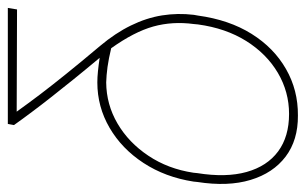

<svg xmlns="http://www.w3.org/2000/svg" viewBox="-168 -430 777 488"><g transform="rotate(90 221.0 -185.5)"><path d="M291.5 183.6H-3.4L0.5 160.2L260.3 161.1Q239.3 131.8 216.6 101.8Q193.8 71.8 164.3 35.2Q134.8 -1.5 93.3 -50.8Q60.5 -89.8 41.3 -129.2Q22 -168.5 15.6 -208.5Q9.3 -248.5 14.2 -289.1L16.1 -299.8Q26.9 -378.9 62.5 -435.8Q98.1 -492.7 151.9 -523.4Q205.6 -554.2 270 -553.7Q332.5 -554.2 374.5 -522.5Q416.5 -490.7 433.8 -433.3Q451.2 -376 439 -297.9L438 -288.1Q426.8 -216.3 390.6 -161.1Q354.5 -106 301.3 -75Q248 -43.9 186 -43.9Q173.3 -43.9 158.2 -45.4Q143.1 -46.9 123.5 -49.8Q153.3 -14.2 178 16.4Q202.6 46.9 223.1 73Q243.7 99.1 261.2 122.6Q278.8 146 294.4 168ZM415.5 -288.1 416.5 -297.9Q428.2 -371.1 413.6 -423.3Q398.9 -475.6 361.3 -503.4Q323.7 -531.2 266.1 -531.2Q210 -531.2 161.6 -502.7Q113.3 -474.1 80.8 -422.4Q48.3 -370.6 38.6 -299.8L37.6 -289.1Q30.3 -234.9 43.9 -186Q57.6 -137.2 99.1 -79.1Q125 -72.8 146.5 -69.8Q168 -66.9 186 -66.4Q242.2 -66.9 290.5 -95.2Q338.9 -123.5 372.3 -173.6Q405.8 -223.6 415.5 -288.1Z"/></g></svg>

Font: Inter 20pt Thin
Style: Italic
Weight: 250
Italic angle: -9.3988°
Version: Version 4.001;git-66647c0bb